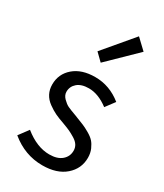

<svg xmlns="http://www.w3.org/2000/svg" viewBox="-198 -860 814 951"><g transform="rotate(30 209.5 -384.5)"><path d="M209 12Q109 12 28 -55L69 -110Q141 -52 212 -52Q258 -52 283 -73.5Q308 -95 308 -128Q308 -146 299 -160Q290 -174 271 -185.5Q252 -197 238 -203.5Q224 -210 197 -220Q165 -231 144 -241Q123 -251 99.5 -268Q76 -285 64 -308Q52 -331 52 -360Q52 -420 97 -459Q142 -498 219 -498Q302 -498 370 -443L331 -391Q274 -434 220 -434Q177 -434 154 -414Q131 -394 131 -364Q131 -344 147.5 -327.5Q164 -311 178.5 -304Q193 -297 229 -284Q236 -281 239 -280Q267 -269 282 -263Q297 -257 320.5 -243.5Q344 -230 356 -216.5Q368 -203 377.5 -181.5Q387 -160 387 -133Q387 -71 339.5 -29.5Q292 12 209 12ZM206 -573 164 -614 305 -781 363 -726Z"/></g></svg>

Font: Toshiba Sans
Style: Regular
Weight: 400
Designer: Paul D. Hunt
Foundry: Toshiba Corporation
Version: Version 2.020;PS 2.0;hotconv 1.0.86;makeotf.lib2.5.63406